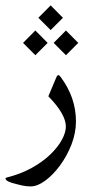

<svg xmlns="http://www.w3.org/2000/svg" viewBox="-24 -484 335 704"><path d="M161.7 -464.2 116.6 -418.8 161.7 -373.7 206.8 -418.8ZM217.8 -372.2 172.7 -326.7 217.8 -281.6 262.9 -326.7ZM105.6 -372.2 60.5 -326.7 105.6 -281.6 150.7 -326.7ZM254.5 -38.9Q254.5 -82.5 240.6 -123.2Q226.6 -163.9 198.4 -201.7Q193.6 -208.3 190 -208.5Q186.3 -208.7 183.4 -202.4L153.3 -130.9Q185.6 -97.9 201.5 -70.2Q217.5 -42.5 217.5 -20.2Q217.5 1.5 203 28.4Q188.5 55.4 160.6 82.3Q132.7 109.3 92.4 131.6Q52.1 154 0.7 166.9Q-5.9 168.7 -2.9 173.8Q-1.8 175.7 0.2 177.3Q2.2 179 5.1 180.6Q8.1 182.3 12.3 183.9Q16.5 185.6 21.6 187Q42.2 192.9 57.6 196.2Q73 199.5 88.4 199.5Q113.3 199.5 141.9 178.4Q170.5 157.3 196.2 122.5Q221.9 87.6 238.2 45.5Q254.5 3.3 254.5 -38.9Z"/></svg>

Font: Parastoo
Style: Regular
Weight: 400
Foundry: Saber Rastikerdar (saber.rastikerdar@gmail.com)
Version: Version 3.000